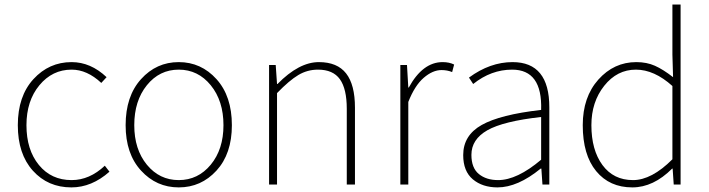

<svg xmlns="http://www.w3.org/2000/svg" viewBox="-20 -814 3127 847"><path d="M294.9 12.7Q191.4 12.7 125 -61Q58.6 -134.8 58.6 -261.7Q58.6 -389.6 127.4 -464.8Q196.3 -540 295.9 -540Q379.9 -540 450.2 -473.6L426.8 -448.2Q364.3 -506.8 295.9 -506.8Q210.9 -506.8 153.8 -438Q96.7 -369.1 96.7 -261.7Q96.7 -153.3 151.4 -86.4Q206.1 -19.5 295.9 -19.5Q375 -19.5 442.4 -83L462.9 -56.6Q384.8 12.7 294.9 12.7Z M534.2 -261.7Q534.2 -389.6 602.1 -464.8Q669.9 -540 768.6 -540Q867.2 -540 935.1 -464.8Q1002.9 -389.6 1002.9 -261.7Q1002.9 -135.7 935.1 -61.5Q867.2 12.7 768.6 12.7Q669.9 12.7 602.1 -61.5Q534.2 -135.7 534.2 -261.7ZM965.8 -261.7Q965.8 -369.1 909.7 -438Q853.5 -506.8 768.6 -506.8Q683.6 -506.8 627.9 -438Q572.3 -369.1 572.3 -261.7Q572.3 -155.3 627.9 -87.4Q683.6 -19.5 768.6 -19.5Q853.5 -19.5 909.7 -87.4Q965.8 -155.3 965.8 -261.7Z M1167 0V-527.3H1196.3L1202.1 -443.4H1204.1Q1298.8 -540 1386.7 -540Q1467.8 -540 1506.8 -490.2Q1545.9 -440.4 1545.9 -338.9V0H1509.8V-334Q1509.8 -421.9 1479.5 -464.4Q1449.2 -506.8 1382.8 -506.8Q1335.9 -506.8 1295.9 -482.9Q1255.9 -459 1202.1 -403.3V0Z M1746.1 0V-527.3H1775.4L1781.2 -427.7H1783.2Q1844.7 -540 1932.6 -540Q1961.9 -540 1983.4 -529.3L1974.6 -496.1Q1953.1 -504.9 1927.7 -504.9Q1888.7 -504.9 1849.1 -470.7Q1809.6 -436.5 1781.2 -364.3V0Z M2174.8 12.7Q2108.4 12.7 2065.9 -22.9Q2023.4 -58.6 2023.4 -129.9Q2023.4 -216.8 2105 -262.7Q2186.5 -308.6 2367.2 -329.1Q2373 -506.8 2239.3 -506.8Q2146.5 -506.8 2067.4 -443.4L2048.8 -471.7Q2141.6 -540 2241.2 -540Q2403.3 -540 2403.3 -340.8V0H2373L2368.2 -70.3H2365.2Q2263.7 12.7 2174.8 12.7ZM2177.7 -19.5Q2260.7 -19.5 2367.2 -109.4V-297.9Q2200.2 -279.3 2129.9 -239.3Q2059.6 -199.2 2059.6 -130.9Q2059.6 -73.2 2092.3 -46.4Q2125 -19.5 2177.7 -19.5Z M2769.5 12.7Q2668.9 12.7 2609.9 -59.1Q2550.8 -130.9 2550.8 -261.7Q2550.8 -385.7 2619.6 -462.9Q2688.5 -540 2787.1 -540Q2833 -540 2869.1 -523.9Q2905.3 -507.8 2949.2 -473.6L2946.3 -573.2V-793.9H2982.4V0H2952.1L2947.3 -70.3H2945.3Q2862.3 12.7 2769.5 12.7ZM2772.5 -19.5Q2854.5 -19.5 2946.3 -111.3V-434.6Q2866.2 -506.8 2785.2 -506.8Q2702.1 -506.8 2645.5 -435.5Q2588.9 -364.3 2588.9 -261.7Q2588.9 -152.3 2637.7 -85.9Q2686.5 -19.5 2772.5 -19.5Z"/></svg>

Font: Gen Shin Gothic ExtraLight
Style: Regular
Weight: 100
Designer: [Source Han Sans]
Ryoko NISHIZUKA  (kana & ideographs); Paul D. Hunt (Latin, Greek & Cyrillic); Wenlong ZHANG  (bopomofo
Version: Version 1.002.20150607